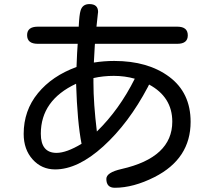

<svg xmlns="http://www.w3.org/2000/svg" viewBox="-20 -846 1040 930"><path d="M350.6 -521.5 353.5 -588.9 356.4 -633.8H163.1Q111.3 -633.8 111.3 -675.8Q111.3 -716.8 163.1 -716.8H361.3Q364.3 -776.4 370.1 -793.9Q378.9 -826.2 413.1 -826.2Q455.1 -826.2 455.1 -788.1L454.1 -780.3L447.3 -716.8H838.9Q889.6 -716.8 889.6 -674.8Q889.6 -633.8 838.9 -633.8H440.4L439.5 -630.9L434.6 -543Q483.4 -550.8 533.2 -550.8Q697.3 -550.8 800.3 -473.6Q903.3 -396.5 903.3 -255.9Q903.3 -77.1 728.5 11.7Q626 63.5 536.1 63.5Q495.1 63.5 495.1 20.5Q495.1 -10.7 568.4 -27.3Q814.5 -83 814.5 -256.8Q814.5 -376 702.1 -436.5L696.3 -424.8Q603.5 -249 480.5 -137.2Q357.4 -25.4 247.1 -25.4Q181.6 -25.4 138.2 -73.7Q94.7 -122.1 94.7 -197.3Q94.7 -310.5 163.6 -394.5Q232.4 -478.5 350.6 -521.5ZM432.6 -467.8V-445.3Q432.6 -345.7 449.2 -209Q557.6 -314.5 632.8 -464.8Q584 -478.5 531.2 -478.5Q479.5 -478.5 432.6 -467.8ZM348.6 -440.4Q177.7 -360.4 177.7 -198.2Q177.7 -105.5 253.9 -105.5Q301.8 -105.5 375 -149.4Q354.5 -253.9 348.6 -440.4Z"/></svg>

Font: MotoyaLMaru
Style: W3 mono
Weight: 400
Version: Version 1.01